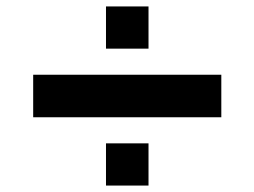

<svg xmlns="http://www.w3.org/2000/svg" viewBox="-20 -576 790 596"><path d="M83 -212V-344H667V-212ZM309 0V-131H441V0ZM309 -425V-556H441V-425Z"/></svg>

Font: Archivo SemiBold Expanded Black
Style: Regular
Weight: 900
Width: 7
Version: Version 2.001